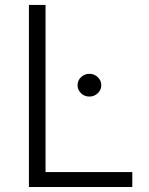

<svg xmlns="http://www.w3.org/2000/svg" viewBox="-20 -747 597 767"><path d="M95.5 0V-727.3H161.9V-59.7H508.5V0ZM337 -361.2Q317.5 -361.2 303.6 -374.6Q289.8 -388.1 289.8 -406.6Q289.8 -425.4 303.6 -438.7Q317.5 -452.1 337 -452.1Q356.5 -452.1 370.6 -438.7Q384.6 -425.4 384.6 -406.6Q384.6 -388.1 370.6 -374.6Q356.5 -361.2 337 -361.2Z"/></svg>

Font: Inter UI Light
Style: Regular
Weight: 300
Designer: Rasmus Andersson
Foundry: rsms
Version: 3.2;8d6f07862